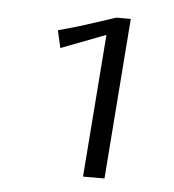

<svg xmlns="http://www.w3.org/2000/svg" viewBox="-37 -724 395 437"><g transform="rotate(5 160.5 -505.5)"><path d="M168 -322 193 -648 91 -609 82 -649Q98 -653 120 -659.5Q142 -666 166 -674Q190 -682 212 -689H245L217 -322Z"/></g></svg>

Font: Ancizar Sans Thin
Style: Italic
Weight: 100
Italic angle: -4°
Designer: Cesar Puertas, Viviana Monsalve, Julian Moncada, Julian Prieto, Jose Castro, Mariel Hernandez, Felipe Aragon, Sara Alarc
Version: Version 8.100